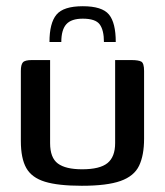

<svg xmlns="http://www.w3.org/2000/svg" viewBox="-20 -592 530 617"><path d="M246 -572Q308 -572 330 -545.5Q352 -519 352 -457H314Q314 -495 300.5 -513.5Q287 -532 246 -532Q209 -532 193 -514Q177 -496 177 -457H139Q139 -518 161.5 -545Q184 -572 246 -572ZM141 -399V-132Q141 -85 166 -66.5Q191 -48 244 -48Q301 -48 325.5 -68Q350 -88 350 -132V-399Q351 -399 363 -399Q375 -399 387 -399Q399 -399 402 -399Q425 -399 434 -394Q443 -389 443 -364V-146Q443 -93 427 -59.5Q411 -26 367.5 -10.5Q324 5 243 5Q167 5 124.5 -8Q82 -21 64.5 -52Q47 -83 47 -139V-364Q47 -384 53.5 -391.5Q60 -399 82 -399Q97 -399 111.5 -399Q126 -399 141 -399Z"/></svg>

Font: Genos Medium
Style: Regular
Weight: 500
Designer: Robert E. Leuschke
Foundry: Robert E. Leuschke
Version: Version 1.010; ttfautohint (v1.8.3)